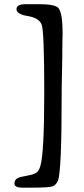

<svg xmlns="http://www.w3.org/2000/svg" viewBox="-20 -764 400 915"><path d="M278.3 -608.4V-596.2L277.8 -584L276.9 -522.5V-497.6L273.9 -336.9Q273.9 -324.7 273.9 -312.5Q273.9 52.7 256.3 96.2Q247.6 117.7 230.5 124Q213.4 130.4 124.5 130.4H87.9Q48.8 130.4 48.8 111.1Q48.8 91.8 65.9 84Q75.7 79.1 109.1 73.2Q142.6 67.4 154.1 58.6Q165.5 49.8 172.4 27.3Q190.9 -34.7 190.9 -324.7Q190.9 -614.7 178.5 -646.7Q166 -678.7 112.3 -687.5Q58.6 -696.3 58.6 -720.2Q58.6 -744.1 104 -744.1H165.5Q245.1 -744.1 259.3 -724.6Q278.3 -698.7 278.3 -608.4Z"/></svg>

Font: Averia Libre Light
Style: Regular
Weight: 300
Version: Version 1.002